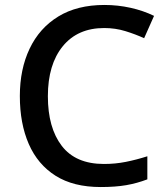

<svg xmlns="http://www.w3.org/2000/svg" viewBox="-20 -744 673 774"><path d="M400 -631Q293 -631 233 -557.5Q173 -484 173 -356Q173 -229 229 -156Q285 -83 399 -83Q445 -83 487.5 -91.5Q530 -100 574 -114V-21Q532 -5 488.5 2.5Q445 10 386 10Q276 10 204 -35.5Q132 -81 96 -163.5Q60 -246 60 -357Q60 -465 99.5 -548Q139 -631 215 -677.5Q291 -724 401 -724Q455 -724 506.5 -712.5Q558 -701 601 -680L561 -590Q526 -606 485.5 -618.5Q445 -631 400 -631Z"/></svg>

Font: Noto Sans Gurmukhi UI Medium
Style: Regular
Weight: 500
Designer: Jelle Bosma - Monotype Design Team
Foundry: Monotype Imaging Inc.
Version: Version 2.004; ttfautohint (v1.8.4.7-5d5b)